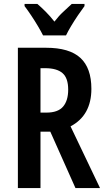

<svg xmlns="http://www.w3.org/2000/svg" viewBox="-20 -1008 536 977"><path d="M214 -765Q333 -765 389 -713.5Q445 -662 445 -556Q445 -421 339 -365L489 -51H364L236 -338H186V-51H71V-765ZM210 -661H186V-435H216Q275 -435 301 -465.5Q327 -496 327 -552Q327 -611 298 -636Q269 -661 210 -661ZM199 -828Q189 -848 173 -875Q157 -902 139 -929Q121 -956 105 -977V-988H170Q188 -973 212 -949Q236 -925 257 -898Q280 -928 301.5 -947.5Q323 -967 345 -988H410V-977Q395 -957 377 -930.5Q359 -904 342.5 -876.5Q326 -849 316 -828Z"/></svg>

Font: Noto Sans Tamil UI ExtraCondensed SemiBold
Style: Regular
Weight: 600
Width: 2
Designer: Jelle Bosma - Monotype Design Team
Foundry: Monotype Imaging Inc.
Version: Version 2.004; ttfautohint (v1.8.4.7-5d5b)